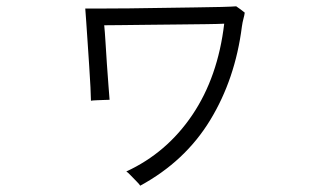

<svg xmlns="http://www.w3.org/2000/svg" viewBox="-20 -538 1040 608"><path d="M424 50Q422 46 412.5 36.5Q403 27 393.5 17Q384 7 380 5Q508 -54 589 -174Q670 -294 690 -463Q672 -462 633.5 -461.5Q595 -461 547 -460.5Q499 -460 451 -459.5Q403 -459 365 -458.5Q327 -458 310 -458Q312 -439 314 -406Q316 -373 318.5 -335.5Q321 -298 323.5 -267Q326 -236 327 -222Q323 -222 310.5 -221.5Q298 -221 285 -220.5Q272 -220 268 -219Q268 -232 266.5 -261.5Q265 -291 262.5 -328.5Q260 -366 257.5 -403.5Q255 -441 253 -470Q251 -499 250 -511Q265 -511 302.5 -511Q340 -511 390 -511.5Q440 -512 494 -513Q548 -514 597 -514.5Q646 -515 681 -516Q716 -517 728 -518Q730 -517 741.5 -508.5Q753 -500 755 -498Q754 -490 751 -479Q748 -468 746 -454Q725 -288 645.5 -157.5Q566 -27 424 50Z"/></svg>

Font: Zen Kaku Gothic Antique
Style: Regular
Weight: 400
Designer: Yoshimichi Ohira
Foundry: Positype
Version: Version 1.001